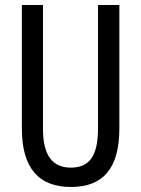

<svg xmlns="http://www.w3.org/2000/svg" viewBox="-20 -734 562 764"><path d="M455 -224V-714H370V-223C370 -111 334 -67 262 -67C191 -67 151 -112 151 -222V-714H67V-223C67 -64 135 10 262 10C389 10 455 -62 455 -224Z"/></svg>

Font: Noto Sans Telugu ExtraCondensed
Style: Regular
Weight: 400
Width: 2
Designer: Jelle Bosma - Monotype Design Team
Foundry: Monotype Imaging Inc.
Version: Version 2.005